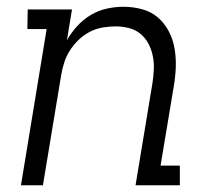

<svg xmlns="http://www.w3.org/2000/svg" viewBox="-20 -548 640 568"><path d="M42 0 118 -462H61L62 -520H193L178 -429Q191 -452 209 -471.5Q227 -491 249 -504Q271 -517 296 -522.5Q321 -528 345 -528Q374 -528 401 -520.5Q428 -513 447.5 -496Q467 -479 479.5 -455Q492 -431 496.5 -404Q501 -377 500 -349Q499 -321 494 -292L455 -58H512V0H381L431 -302Q434 -322 435 -342.5Q436 -363 432 -382.5Q428 -402 419 -419Q410 -436 395.5 -448Q381 -460 361.5 -465Q342 -470 322 -470Q303 -470 283 -466.5Q263 -463 245 -453.5Q227 -444 212.5 -430Q198 -416 187 -399Q176 -382 170 -363Q164 -344 161 -326L107 0Z"/></svg>

Font: Iosevka HT Light Extended
Style: Italic
Weight: 300
Width: 7
Italic angle: -9°
Monospace: yes
Designer: Belleve Invis
Foundry: Belleve Invis
Version: Version 32.3.0; ttfautohint (v1.8.4)